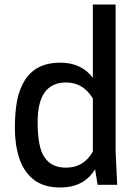

<svg xmlns="http://www.w3.org/2000/svg" viewBox="-20 -820 594 852"><path d="M247 12Q174 12 129.5 -23Q85 -58 65.5 -118Q46 -178 46 -251Q46 -320 55.5 -372Q65 -424 92 -467Q142 -542 247 -542Q341 -542 392 -475V-800H493V-150L500 0H413L402 -69Q353 12 247 12ZM273 -76Q351 -76 392 -147V-383Q349 -454 273 -454Q147 -454 147 -279Q147 -166 177 -123Q207 -76 273 -76Z"/></svg>

Font: Tanohe Sans Medium
Style: Regular
Weight: 500
Designer: Village Type and Design LLC
Foundry: Cooper Hewitt Smithsonian Design Museum
Version: Version 1.00;September 29, 2021;FontCreator 13.0.0.2655 64-b